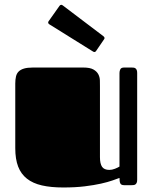

<svg xmlns="http://www.w3.org/2000/svg" viewBox="-20 -787 648 816"><path d="M404.8 -119.1Q404.8 -91.3 413.8 -78.1Q422.9 -64.9 444.8 -64.9Q456.1 -64.9 468.5 -69.8Q481 -74.7 487.8 -79.1V-477.1Q487.8 -485.4 491.5 -492.7Q495.1 -500 507.8 -500H539.1Q543.5 -500 547.9 -499.5Q552.2 -499 555.4 -496.8Q558.6 -494.6 560.8 -490Q563 -485.4 563 -477.1V-22.9Q563 -14.6 560.8 -10Q558.6 -5.4 555.4 -3.2Q552.2 -1 547.9 -0.5Q543.5 0 539.1 0H507.8Q495.1 0 491.5 -7.3Q487.8 -14.6 487.8 -30.8Q477.1 -26.9 457.8 -20Q438.5 -13.2 409.2 -6.6Q379.9 0 340.1 4.9Q300.3 9.8 249 9.8Q196.3 9.8 158 1Q119.6 -7.8 94.5 -27.6Q69.3 -47.4 57.1 -79.1Q44.9 -110.8 44.9 -157.2V-432.1Q44.9 -448.7 47.9 -461.7Q50.8 -474.6 59.1 -482.9Q67.4 -491.2 82 -495.6Q96.7 -500 120.1 -500H334Q362.3 -500 377 -491.7Q391.6 -483.4 397.9 -471.2Q404.3 -459 404.5 -444.8Q404.8 -430.7 404.8 -418.9ZM189 -684.1Q184.6 -687 184.6 -691.4Q184.6 -694.8 188 -698.7L232.9 -762.2Q236.3 -766.6 240.2 -766.6Q243.2 -766.6 247.1 -763.7L419.9 -632.8Q424.3 -628.9 424.3 -625.5Q424.3 -622.1 421.4 -618.7L388.7 -570.8Q385.7 -565.9 380.4 -565.9Q378.9 -565.9 377.4 -566.9Q376 -567.9 374 -568.8Z"/></svg>

Font: Fascinate
Style: Regular
Weight: 900
Designer: Astigmatic (AOETI)
Foundry: Astigmatic (AOETI)
Version: Version 1.000